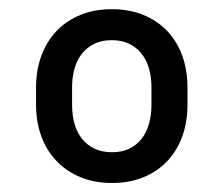

<svg xmlns="http://www.w3.org/2000/svg" viewBox="-20 -741 495 424"><path d="M59.6 -548.3Q59.6 -585.9 71.3 -617.7Q83 -649.4 104.7 -672.4Q126.5 -695.3 157.5 -708Q188.5 -720.7 226.6 -720.7Q265.6 -720.7 296.6 -708Q327.6 -695.3 349.4 -672.4Q371.1 -649.4 382.6 -617.7Q394 -585.9 394 -548.3V-509.3Q394 -471.7 382.6 -439.9Q371.1 -408.2 349.4 -385.3Q327.6 -362.3 296.9 -349.6Q266.1 -336.9 227.5 -336.9Q189 -336.9 158 -349.6Q127 -362.3 105 -385.3Q83 -408.2 71.3 -439.9Q59.6 -471.7 59.6 -509.3ZM139.2 -509.3Q139.2 -486.8 144.5 -467.8Q149.9 -448.7 160.9 -434.8Q171.9 -420.9 188.5 -412.8Q205.1 -404.8 227.5 -404.8Q249.5 -404.8 265.9 -412.8Q282.2 -420.9 293 -434.8Q303.7 -448.7 309.1 -467.8Q314.5 -486.8 314.5 -509.3V-548.3Q314.5 -570.3 309.1 -589.4Q303.7 -608.4 292.7 -622.3Q281.7 -636.2 265.4 -644.3Q249 -652.3 226.6 -652.3Q204.6 -652.3 188.2 -644.3Q171.9 -636.2 160.9 -622.3Q149.9 -608.4 144.5 -589.4Q139.2 -570.3 139.2 -548.3Z"/></svg>

Font: Nahid FD
Style: FD
Weight: 400
Foundry: DejaVu fonts team - Redesigned by Saber Rastikerdar
Version: Version 0.3.0